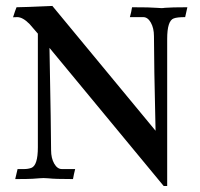

<svg xmlns="http://www.w3.org/2000/svg" viewBox="-20 -602 672 646"><path d="M542.5 23.9H530.8L146.5 -440.9Q151.9 -156.2 151.9 -96.7Q151.9 -69.8 162.4 -51.5Q172.9 -33.2 188 -33.2H232.9Q228.5 -16.1 225.6 0.5Q162.6 0.5 143.6 -2Q133.8 -2.9 126.5 -2.9Q119.6 -2.9 112.5 -2.2Q105.5 -1.5 89.6 -0.5Q73.7 0.5 31.2 0.5L39.1 -33.2H61.5Q74.2 -33.2 85.4 -37.1Q107.4 -45.4 107.4 -106.4V-488.8L79.6 -521Q56.6 -544.4 38.1 -544.4L23.9 -543.9Q31.2 -566.9 35.6 -577.6Q57.1 -577.6 156.2 -582L503.4 -162.1Q498 -392.6 498 -480.5Q498 -507.3 487.5 -525.9Q477.1 -544.4 461.9 -544.4H417Q421.9 -561.5 424.3 -577.6Q487.3 -577.6 506.3 -575.7Q516.1 -574.7 523.4 -574.7Q529.3 -574.7 534.7 -575.7Q556.6 -577.6 610.4 -577.6L603 -544.4Q575.7 -544.4 564.5 -540Q542.5 -532.2 542.5 -471.2Z"/></svg>

Font: Quaaykop
Style: Medium
Weight: 500
Designer: Tup Wanders
Foundry: Free font, DO NOT SELL
Version: Version 1.00;July 31, 2023;FontCreator 11.5.0.2430 64-bit